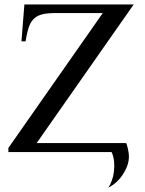

<svg xmlns="http://www.w3.org/2000/svg" viewBox="-20 -682 651 861"><path d="M545.9 -40.5Q547.4 -37.6 549.3 -31.2Q551.3 -24.9 553.2 -16.6Q555.2 -8.3 556.6 1.7Q558.1 11.7 558.1 21Q558.1 40 551 60.3Q543.9 80.6 531.5 99.6Q519 118.7 502.2 134.3Q485.4 149.9 465.8 159.2H465.3Q474.6 147.5 481.4 128.2Q488.3 108.9 491 86.9Q493.7 64.9 491.5 42Q489.3 19 480.5 0H17.6V-18.6L440.9 -623.5H230Q191.9 -623.5 169.9 -617.9Q147.9 -612.3 133.8 -599.6Q127.4 -593.8 121.8 -585.9Q116.2 -578.1 111.6 -566.4Q106.9 -554.7 102.8 -537.6Q98.6 -520.5 94.7 -496.6H76.2L89.4 -662.1H579.6L144.5 -40.5Z"/></svg>

Font: Doulos SIL Eur
Style: Regular
Weight: 400
Designer: Walt Agee, Victor Gaultney, Peter Martin, Debbi Hosken, Becca Hirsbrunner
Foundry: SIL International
Version: Version 5.000